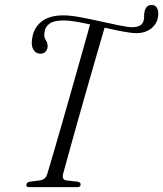

<svg xmlns="http://www.w3.org/2000/svg" viewBox="-20 -774 675 794"><path d="M241 -55Q235 -30.5 254.5 -28L301.5 -22.5Q313.5 -19.5 313.5 -11.5Q313.5 0 299 0H100.5Q88 0 89 -10Q89.5 -20 102.5 -22.5L144.5 -28Q158 -30 165.2 -36.8Q172.5 -43.5 177 -59.5Q187 -93 204.2 -151.8Q221.5 -210.5 242 -282.5Q262.5 -354.5 283.5 -428.2Q304.5 -502 322.5 -566.2Q340.5 -630.5 352.5 -673Q320.5 -680 292 -684.8Q263.5 -689.5 244 -689.5Q203 -689.5 184.5 -676Q166 -662.5 164 -640.5Q160.5 -621 169 -608.8Q177.5 -596.5 177 -581Q176 -569 168 -560.2Q160 -551.5 145.5 -552Q128 -552.5 118.2 -568.5Q108.5 -584.5 112.5 -611Q117 -655.5 149.5 -683Q182 -710.5 243 -710.5Q270 -710.5 310.8 -703Q351.5 -695.5 394.8 -685.8Q438 -676 473.8 -668.8Q509.5 -661.5 526.5 -661.5Q565 -661.5 573 -686Q576.5 -695.5 576 -705.5Q575.5 -715.5 577.5 -725Q583.5 -753.5 607.5 -753.5Q619.5 -753.5 627.2 -744Q635 -734.5 634.5 -715.5Q633.5 -680.5 608.2 -658.8Q583 -637 544.5 -637Q522.5 -637 487.2 -643.8Q452 -650.5 412.5 -659.5Q399.5 -615.5 380.8 -550.5Q362 -485.5 341 -412.2Q320 -339 300.2 -268.5Q280.5 -198 264.8 -141.5Q249 -85 241 -55Z"/></svg>

Font: Fraunces 144pt Soft Light
Style: Italic
Weight: 300
Italic angle: -16°
Version: Version 1.000;[b76b70a41]